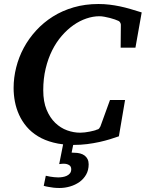

<svg xmlns="http://www.w3.org/2000/svg" viewBox="-20 -707 727 958"><path d="M422.4 112.8Q422.4 142.1 409.7 164.3Q397 186.5 376.2 201.2Q355.5 215.8 329.6 223.4Q303.7 231 277.3 231Q261.7 231 247.6 229.5Q233.4 228 222.2 225.6Q209.5 223.6 198.2 220.2L208.5 169.9Q219.2 172.4 230 174.3Q239.3 175.8 250 177Q260.7 178.2 270.5 178.2Q280.3 178.2 291.5 176.5Q302.7 174.8 312.5 170.4Q322.3 166 328.9 158Q335.4 149.9 335.4 137.2Q335.4 123 324.5 116.5Q313.5 109.9 298.3 109.9Q295.9 109.9 292 110.1Q288.1 110.4 284.2 110.8L275.4 111.8L294.9 13.2Q269 10.3 246.6 4.4Q202.6 -6.8 169.4 -27.1Q136.2 -47.4 113 -74.7Q89.8 -102.1 75.4 -133.8Q61 -165.5 54.4 -199.7Q47.9 -233.9 47.9 -268.1Q47.9 -319.3 60.8 -370.6Q73.7 -421.9 98.6 -468.3Q123.5 -514.6 160.2 -554.7Q196.8 -594.7 243.7 -624.3Q290.5 -653.8 347.7 -670.4Q404.8 -687 471.2 -687Q500 -687 526.1 -683.8Q552.2 -680.7 578.1 -675.3Q604 -669.9 630.6 -662.1Q657.2 -654.3 687 -645L655.8 -469.2H582L583 -581.1Q584 -586.9 579.8 -594.2Q575.7 -601.6 567.9 -604Q564 -606 553.2 -609.9Q542.5 -613.8 529.1 -617.2Q515.6 -620.6 501.5 -623.3Q487.3 -626 476.1 -626Q444.3 -626 411.1 -614.7Q377.9 -603.5 346.9 -581.8Q315.9 -560.1 288.3 -528.3Q260.7 -496.6 240.2 -455.6Q219.7 -414.6 207.8 -364.7Q195.8 -314.9 195.8 -256.8Q195.8 -199.7 212.4 -159.7Q229 -119.6 255.6 -94Q282.2 -68.4 314.9 -56.6Q347.7 -44.9 379.9 -44.9Q390.6 -44.9 403.3 -46.4Q416 -47.9 427.7 -50.3Q439.5 -52.7 449 -55.2Q458.5 -57.6 462.9 -60.1Q470.7 -61 474.6 -65.9Q478.5 -70.8 481 -76.2L528.8 -208H604L573.2 -26.9Q554.2 -20 529.5 -12.5Q504.9 -4.9 476.1 1.5Q447.3 7.8 414.8 12Q382.3 16.1 347.2 16.1H345.2L337.4 54.2Q338.9 54.7 340.8 54.7Q343.3 55.2 351.6 55.2Q366.7 55.2 379.6 58.6Q392.6 62 402.1 69.1Q411.6 76.2 417 87.2Q422.4 98.1 422.4 112.8Z"/></svg>

Font: Charis SIL APac
Style: Bold Italic
Weight: 700
Italic angle: -11°
Foundry: SIL International
Version: Version 5.000